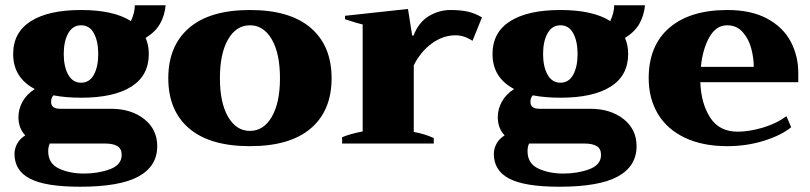

<svg xmlns="http://www.w3.org/2000/svg" viewBox="-20 -545 3075 729"><path d="M577 10Q577 86 506 125Q435 164 284 164Q153 164 94 133.5Q35 103 35 39Q35 20 45 1Q55 -18 76 -31Q50 -58 50 -100Q50 -131 65.5 -159Q81 -187 112 -207Q30 -250 30 -340Q30 -422 97 -464.5Q164 -507 288 -507Q411 -507 477 -465Q492 -497 492 -525H609Q605 -485 587.5 -454.5Q570 -424 533 -401Q545 -374 545 -340Q545 -258 478.5 -216Q412 -174 288 -174Q230 -174 183 -183Q174 -174 174 -158Q174 -132 208 -132H401Q478 -132 527.5 -93Q577 -54 577 10ZM222 -340Q222 -292 239 -261.5Q256 -231 288 -231Q320 -231 336.5 -261.5Q353 -292 353 -340Q353 -388 336.5 -418.5Q320 -449 288 -449Q256 -449 239 -418.5Q222 -388 222 -340ZM442 43Q442 20 426 10Q410 0 379 0H169Q163 12 163 29Q163 76 204 95Q245 114 299 114Q353 114 397.5 97.5Q442 81 442 43Z M619 -248Q619 -371 698 -439Q777 -507 929 -507Q1081 -507 1160 -439Q1239 -371 1239 -248Q1239 -125 1160 -57.5Q1081 10 929 10Q777 10 698 -57.5Q619 -125 619 -248ZM1043 -248Q1043 -342 1012 -395.5Q981 -449 929 -449Q877 -449 846 -395.5Q815 -342 815 -248Q815 -155 846 -101.5Q877 -48 929 -48Q981 -48 1012 -101.5Q1043 -155 1043 -248Z M1279 -24Q1310 -37 1357 -46V-452Q1338 -456 1290 -472V-485L1529 -511L1545 -410H1550Q1570 -461 1608.5 -484Q1647 -507 1691 -507Q1728 -507 1755.5 -501Q1783 -495 1810 -479L1774 -390Q1742 -411 1710 -411Q1662 -411 1619.5 -380Q1577 -349 1551 -297V-44Q1588 -38 1627 -21V0H1279Z M2397 10Q2397 86 2326 125Q2255 164 2104 164Q1973 164 1914 133.5Q1855 103 1855 39Q1855 20 1865 1Q1875 -18 1896 -31Q1870 -58 1870 -100Q1870 -131 1885.5 -159Q1901 -187 1932 -207Q1850 -250 1850 -340Q1850 -422 1917 -464.5Q1984 -507 2108 -507Q2231 -507 2297 -465Q2312 -497 2312 -525H2429Q2425 -485 2407.5 -454.5Q2390 -424 2353 -401Q2365 -374 2365 -340Q2365 -258 2298.5 -216Q2232 -174 2108 -174Q2050 -174 2003 -183Q1994 -174 1994 -158Q1994 -132 2028 -132H2221Q2298 -132 2347.5 -93Q2397 -54 2397 10ZM2042 -340Q2042 -292 2059 -261.5Q2076 -231 2108 -231Q2140 -231 2156.5 -261.5Q2173 -292 2173 -340Q2173 -388 2156.5 -418.5Q2140 -449 2108 -449Q2076 -449 2059 -418.5Q2042 -388 2042 -340ZM2262 43Q2262 20 2246 10Q2230 0 2199 0H1989Q1983 12 1983 29Q1983 76 2024 95Q2065 114 2119 114Q2173 114 2217.5 97.5Q2262 81 2262 43Z M3011 -233H2639Q2642 -152 2676.5 -98.5Q2711 -45 2781 -45Q2823 -45 2875 -60Q2927 -75 2966 -104L2984 -62Q2948 -32 2882 -11Q2816 10 2741 10Q2648 10 2580.5 -22Q2513 -54 2478 -112.5Q2443 -171 2443 -248Q2443 -372 2521.5 -439.5Q2600 -507 2742 -507Q2832 -507 2892.5 -474.5Q2953 -442 2982 -387.5Q3011 -333 3011 -267ZM2842 -291Q2842 -324 2832.5 -360.5Q2823 -397 2800 -423Q2777 -449 2741 -449Q2699 -449 2673.5 -404Q2648 -359 2641 -291Z"/></svg>

Font: Trirong Black
Style: Regular
Weight: 900
Designer: Katatrad Team
Foundry: CadsonDemak
Version: Version 1.001